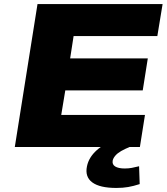

<svg xmlns="http://www.w3.org/2000/svg" viewBox="-20 -725 822 947"><path d="M53 0 165 -705H782L756 -547H343L326 -437H709L684 -279H302L282 -158H695L670 0ZM554 202Q472 202 435 174.5Q398 147 409 95Q418 51 457 16Q496 -19 572 -48L619 0Q595 10 577.5 20Q560 30 549.5 42Q539 54 536 66Q532 86 548 96Q564 106 595 106Q614 106 630 103Q646 100 666 95L669 183Q638 193 612 197.5Q586 202 554 202Z"/></svg>

Font: Nunito Sans 10pt Expanded Black
Style: Italic
Weight: 900
Width: 7
Italic angle: -9°
Designer: Vernon Adams
Foundry: Vernon Adams
Version: Version 3.101;gftools[0.9.27]